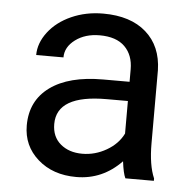

<svg xmlns="http://www.w3.org/2000/svg" viewBox="-45 -582 633 637"><g transform="rotate(5 272.0 -264.0)"><path d="M394.5 0Q386.7 -15.6 381.8 -55.7Q318.8 9.8 231.4 9.8Q153.3 9.8 103.3 -34.4Q53.2 -78.6 53.2 -146.5Q53.2 -229 116 -274.7Q178.7 -320.3 292.5 -320.3H380.4V-361.8Q380.4 -409.2 352.1 -437.3Q323.7 -465.3 268.6 -465.3Q220.2 -465.3 187.5 -440.9Q154.8 -416.5 154.8 -381.8H64Q64 -421.4 92 -458.3Q120.1 -495.1 168.2 -516.6Q216.3 -538.1 273.9 -538.1Q365.2 -538.1 417 -492.4Q468.8 -446.8 470.7 -366.7V-123.5Q470.7 -50.8 489.3 -7.8V0ZM244.6 -68.8Q287.1 -68.8 325.2 -90.8Q363.3 -112.8 380.4 -147.9V-256.3H309.6Q143.6 -256.3 143.6 -159.2Q143.6 -116.7 171.9 -92.8Q200.2 -68.8 244.6 -68.8Z"/></g></svg>

Font: Vazir FD
Style: Regular-FD
Weight: 400
Designer: Saber Rastikerdar
Foundry: Saber Rastikerdar
Version: Version 30.0.0